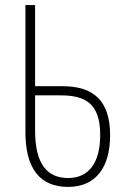

<svg xmlns="http://www.w3.org/2000/svg" viewBox="-20 -734 495 755"><path d="M248 1C355 1 413 -74 413 -202C413 -339 347 -395 226 -395H118V-714H80V-214C80 -70 138 1 248 1ZM248 -34C165 -34 118 -89 118 -221V-359H219C318 -359 374 -325 374 -203C374 -91 327 -34 248 -34Z"/></svg>

Font: Noto Sans Condensed ExtraLight
Style: Regular
Weight: 200
Width: 3
Designer: Monotype Design Team
Foundry: Monotype Imaging Inc.
Version: Version 2.013